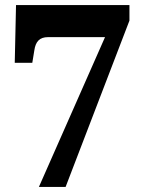

<svg xmlns="http://www.w3.org/2000/svg" viewBox="-20 -735 565 755"><path d="M133 0H238L489 -654V-715H43L38 -488H107L115 -537C120 -571 135 -589 169 -589H393Z"/></svg>

Font: Noto Serif Tamil SemiCondensed Black
Style: Regular
Weight: 900
Width: 4
Designer: Indian Type Foundry, Tom Grace, and the Monotype Design Team
Foundry: Monotype Imaging Inc.
Version: Version 2.004